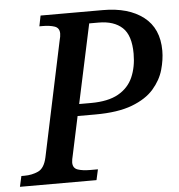

<svg xmlns="http://www.w3.org/2000/svg" viewBox="-73 -763 756 812"><g transform="rotate(-5 305.5 -357.0)"><path d="M-21 0 -11 -45H2Q34 -45 60.5 -57Q87 -69 97 -114L200 -601Q205 -619 205 -631Q205 -655 184.5 -662Q164 -669 133 -669H120L129 -714H394Q502 -714 565.5 -665Q629 -616 629 -521Q629 -483 617 -440.5Q605 -398 572.5 -360.5Q540 -323 479.5 -300Q419 -277 323 -277H248L213 -113Q211 -106 209.5 -97Q208 -88 208 -83Q208 -59 228.5 -52Q249 -45 281 -45H314L304 0ZM309 -327Q382 -327 425.5 -351.5Q469 -376 488 -419.5Q507 -463 507 -519Q507 -597 471.5 -630Q436 -663 371 -663H331L259 -327Z"/></g></svg>

Font: Noto Serif Medium
Style: Italic
Weight: 500
Italic angle: -12°
Designer: Monotype Design Team
Foundry: Monotype Imaging Inc.
Version: Version 2.014; ttfautohint (v1.8.4.7-5d5b)